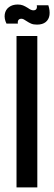

<svg xmlns="http://www.w3.org/2000/svg" viewBox="-38 -817 236 837"><path d="M34 -660H124.7V0H34ZM75.7 -726.3Q71 -729.7 65.7 -732.5Q60.3 -735.3 55.3 -735.3Q46.3 -735.3 42.3 -729.5Q38.3 -723.7 40 -714H-9.7Q-20.3 -735.7 -17.2 -755.2Q-14 -774.7 1.2 -786Q16.3 -797.3 39.3 -797.3Q52.7 -797.3 62.2 -793.5Q71.7 -789.7 84 -782Q89.7 -777.7 95.8 -774.8Q102 -772 107.3 -772Q117 -772 120.7 -778Q124.3 -784 122.3 -794H172.7Q180.3 -770.3 177.7 -751.2Q175 -732 161.2 -720.8Q147.3 -709.7 123.3 -709.7Q107.7 -709.7 97.7 -714Q87.7 -718.3 75.7 -726.3Z"/></svg>

Font: Bricolage Grotesque 96pt Condensed ExBd
Style: Regular
Weight: 800
Width: 3
Designer: Mathieu Triay
Foundry: Atelier Triay
Version: Version 1.001;Glyphs 3.2 (3207)